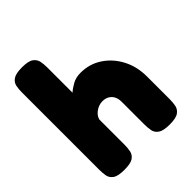

<svg xmlns="http://www.w3.org/2000/svg" viewBox="-206 -847 976 976"><g transform="rotate(-45 281.5 -359.5)"><path d="M118 9Q73 9 54 -4.5Q35 -18 31.5 -39Q28 -60 28 -82V-638Q28 -661 32 -681.5Q36 -702 55 -715Q74 -728 119 -728Q164 -728 182.5 -714.5Q201 -701 205 -680.5Q209 -660 209 -637V-455Q224 -469 249.5 -483.5Q275 -498 309 -498Q373 -498 424 -464.5Q475 -431 505 -374Q535 -317 535 -245V-81Q535 -59 531 -38.5Q527 -18 508.5 -4.5Q490 9 444 9Q400 9 380.5 -4Q361 -17 357 -38Q353 -59 353 -83V-246Q353 -268 345 -283.5Q337 -299 322 -308Q307 -317 286 -317Q259 -317 236 -300Q213 -283 209 -261V-81Q209 -59 205 -38Q201 -17 182.5 -4Q164 9 118 9Z"/></g></svg>

Font: Fredoka Light
Style: Bold
Weight: 700
Version: Version 2.001